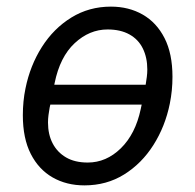

<svg xmlns="http://www.w3.org/2000/svg" viewBox="-20 -548 590 580"><path d="M235 12Q181 12 139 -12Q97 -36 73 -83Q49 -130 49 -200Q49 -221 51 -241.5Q53 -262 57 -281Q71 -350 106.5 -406Q142 -462 195.5 -495Q249 -528 315 -528Q369 -528 411 -504Q453 -480 477 -433Q501 -386 501 -316Q501 -295 499 -275Q497 -255 493 -235Q479 -166 443.5 -110Q408 -54 355 -21Q302 12 235 12ZM245 -57Q301 -57 345 -100Q389 -143 405 -218L411 -246L439 -232H102L135 -245L130 -223Q128 -212 126.5 -200.5Q125 -189 125 -178Q125 -142 139 -115Q153 -88 179.5 -72.5Q206 -57 245 -57ZM305 -459Q250 -459 205.5 -417.5Q161 -376 145 -297L140 -272L117 -292H450L415 -265L420 -292Q422 -304 423.5 -315.5Q425 -327 425 -338Q425 -374 411.5 -401.5Q398 -429 371 -444Q344 -459 305 -459Z"/></svg>

Font: IBM Plex Sans
Style: Italic
Weight: 400
Italic angle: -11.31°
Designer: Mike Abbink, Paul van der Laan, Pieter van Rosmalen
Foundry: Bold Monday
Version: Version 3.201